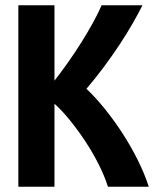

<svg xmlns="http://www.w3.org/2000/svg" viewBox="-20 -713 600 733"><path d="M50 0V-693H188V-405Q213 -437 239.5 -474.5Q266 -512 290.5 -551Q315 -590 335 -626.5Q355 -663 368 -693H524Q509 -663 487 -624.5Q465 -586 437 -543.5Q409 -501 377 -458Q345 -415 310 -374Q345 -341 380.5 -297Q416 -253 448 -203.5Q480 -154 506 -102Q532 -50 548 0H392Q380 -39 357.5 -84Q335 -129 306 -173Q277 -217 246.5 -254.5Q216 -292 188 -317V0Z"/></svg>

Font: Ubuntu Sans Mono
Style: Bold
Weight: 700
Monospace: yes
Designer: Dalton Maag Ltd
Foundry: Dalton Maag Ltd
Version: Version 1.006